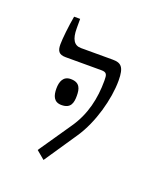

<svg xmlns="http://www.w3.org/2000/svg" viewBox="-71 -694 320 389"><g transform="rotate(20 89.5 -500.0)"><path d="M66 -353 114 -424C139 -461 154 -516 154 -556C154 -586 146 -592 128 -592H60C45 -592 38 -603 38 -627V-647H25C21 -625 18 -597 18 -585C18 -571 22 -564 37 -564H114C126 -564 127 -559 127 -546C127 -508 119 -471 96 -438L48 -368ZM41 -498C41 -483 45 -470 62 -470C82 -470 85 -483 85 -498C85 -513 82 -526 62 -526C46 -526 41 -513 41 -498Z"/></g></svg>

Font: Noto Serif Hebrew ExtraCondensed Thin
Style: Regular
Weight: 100
Width: 2
Designer: Monotype Design Team
Foundry: Monotype Imaging Inc.
Version: Version 2.004